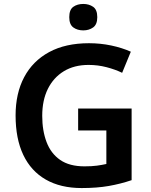

<svg xmlns="http://www.w3.org/2000/svg" viewBox="-20 -943 765 973"><path d="M376 -393H647V-30Q591 -11 531 -0.5Q471 10 394 10Q287 10 212 -33Q137 -76 98 -158Q59 -240 59 -358Q59 -470 102.5 -552Q146 -634 229 -679Q312 -724 431 -724Q489 -724 543.5 -712.5Q598 -701 643 -681L599 -574Q564 -591 520 -602.5Q476 -614 429 -614Q356 -614 303.5 -582Q251 -550 222.5 -492.5Q194 -435 194 -356Q194 -281 216 -223Q238 -165 285 -132.5Q332 -100 408 -100Q445 -100 471 -103.5Q497 -107 519 -112V-282H376ZM402 -923Q431 -923 452 -908.5Q473 -894 473 -856Q473 -819 452 -804Q431 -789 402 -789Q372 -789 351.5 -804Q331 -819 331 -856Q331 -894 351.5 -908.5Q372 -923 402 -923Z"/></svg>

Font: Noto Sans Adlam Unjoined SemiBold
Style: Regular
Weight: 600
Version: Version 3.001